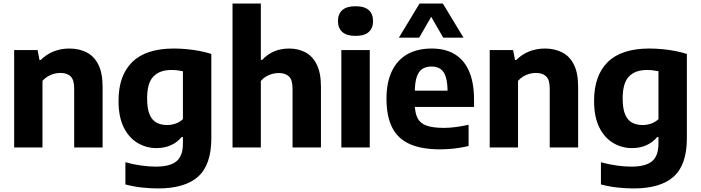

<svg xmlns="http://www.w3.org/2000/svg" viewBox="-20 -828 3936 1078"><path d="M59.5 0V-547H191L201.5 -491.5H209Q239.5 -522.5 280.5 -539Q321.5 -555.5 369.5 -555.5Q423.5 -555.5 465.8 -534.2Q508 -513 532 -465.8Q556 -418.5 556 -341V0H396.5V-331Q396.5 -380.5 376 -399.5Q355.5 -418.5 319.5 -418.5Q301.5 -418.5 283.2 -413.8Q265 -409 248.2 -399Q231.5 -389 218.5 -374V0Z M867 230Q823.5 230 776 224.8Q728.5 219.5 684 207.5V83Q730 95.5 773.5 101.5Q817 107.5 854.5 107.5Q934.5 107.5 970.8 77.5Q1007 47.5 1007 -22.5V-58.5H999.5Q976 -29.5 940.2 -13Q904.5 3.5 858 3.5Q802 3.5 753.5 -24.8Q705 -53 675.2 -111.8Q645.5 -170.5 645.5 -262.5Q645.5 -404 722.5 -479.8Q799.5 -555.5 956 -555.5Q991 -555.5 1028.2 -552Q1065.5 -548.5 1101 -541.8Q1136.5 -535 1166.5 -525V-51.5Q1166.5 97 1092.5 163.5Q1018.5 230 867 230ZM918.5 -126Q942.5 -126 966 -134.2Q989.5 -142.5 1007 -159V-428Q994 -431 977.2 -433Q960.5 -435 942 -435Q876 -435 841 -398.2Q806 -361.5 806 -276Q806 -218 820 -185.2Q834 -152.5 859.2 -139.2Q884.5 -126 918.5 -126Z M1285.5 0V-808H1444.5V-492H1452.5Q1480.5 -523 1518.5 -539.2Q1556.5 -555.5 1603.5 -555.5Q1653.5 -555.5 1694 -534.5Q1734.5 -513.5 1758.2 -466.2Q1782 -419 1782 -341V0H1622.5V-330.5Q1622.5 -380.5 1601.8 -399.2Q1581 -418 1545.5 -418Q1527.5 -418 1509 -413.2Q1490.5 -408.5 1473.8 -398.5Q1457 -388.5 1444.5 -373.5V0Z M1896.5 0V-547H2056V0ZM1976 -626.5Q1926 -626.5 1901.8 -648.5Q1877.5 -670.5 1877.5 -709.5Q1877.5 -749.5 1901.8 -771.2Q1926 -793 1976 -793Q2026.5 -793 2050.5 -771.2Q2074.5 -749.5 2074.5 -709.5Q2074.5 -670.5 2050.5 -648.5Q2026.5 -626.5 1976 -626.5Z M2450.5 10.5Q2347.5 10.5 2281 -19Q2214.5 -48.5 2182.2 -111.5Q2150 -174.5 2150 -274Q2150 -364.5 2179.8 -427.5Q2209.5 -490.5 2266.2 -523Q2323 -555.5 2404 -555.5Q2481.5 -555.5 2534.5 -522.8Q2587.5 -490 2614.5 -426Q2641.5 -362 2641.5 -269V-227.5H2241V-319H2518.5L2493 -309.5Q2493 -363.5 2483 -395.5Q2473 -427.5 2452.8 -441Q2432.5 -454.5 2402.5 -454.5Q2372 -454.5 2351.2 -441Q2330.5 -427.5 2319.8 -395.8Q2309 -364 2309 -310V-246Q2309 -195.5 2323.8 -165.8Q2338.5 -136 2374.2 -123Q2410 -110 2473 -110Q2505 -110 2540.2 -114.8Q2575.5 -119.5 2611 -127.5V-8Q2567.5 2 2528.2 6.2Q2489 10.5 2450.5 10.5ZM2219.5 -616.5 2335.5 -808H2466.5L2582.5 -616.5H2468.5L2389 -754.5H2413L2333.5 -616.5Z M2729.5 0V-547H2861L2871.5 -491.5H2879Q2909.5 -522.5 2950.5 -539Q2991.5 -555.5 3039.5 -555.5Q3093.5 -555.5 3135.8 -534.2Q3178 -513 3202 -465.8Q3226 -418.5 3226 -341V0H3066.5V-331Q3066.5 -380.5 3046 -399.5Q3025.5 -418.5 2989.5 -418.5Q2971.5 -418.5 2953.2 -413.8Q2935 -409 2918.2 -399Q2901.5 -389 2888.5 -374V0Z M3537 230Q3493.5 230 3446 224.8Q3398.5 219.5 3354 207.5V83Q3400 95.5 3443.5 101.5Q3487 107.5 3524.5 107.5Q3604.5 107.5 3640.8 77.5Q3677 47.5 3677 -22.5V-58.5H3669.5Q3646 -29.5 3610.2 -13Q3574.5 3.5 3528 3.5Q3472 3.5 3423.5 -24.8Q3375 -53 3345.2 -111.8Q3315.5 -170.5 3315.5 -262.5Q3315.5 -404 3392.5 -479.8Q3469.5 -555.5 3626 -555.5Q3661 -555.5 3698.2 -552Q3735.5 -548.5 3771 -541.8Q3806.5 -535 3836.5 -525V-51.5Q3836.5 97 3762.5 163.5Q3688.5 230 3537 230ZM3588.5 -126Q3612.5 -126 3636 -134.2Q3659.5 -142.5 3677 -159V-428Q3664 -431 3647.2 -433Q3630.5 -435 3612 -435Q3546 -435 3511 -398.2Q3476 -361.5 3476 -276Q3476 -218 3490 -185.2Q3504 -152.5 3529.2 -139.2Q3554.5 -126 3588.5 -126Z"/></svg>

Font: Encode Sans Condensed Thin
Style: Bold
Weight: 700
Version: Version 3.002